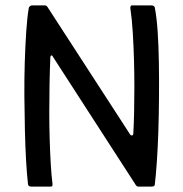

<svg xmlns="http://www.w3.org/2000/svg" viewBox="-20 -693 681 713"><path d="M463 -194Q465 -190 469.5 -190Q474 -190 475 -196Q477 -230 478 -275Q479 -320 479 -370.5Q479 -421 477.5 -473Q476 -525 473 -573.5Q470 -622 464 -663Q464 -673 470 -673H543Q547 -673 551 -670.5Q555 -668 555 -664Q562 -628 565.5 -575.5Q569 -523 570 -460.5Q571 -398 570.5 -332.5Q570 -267 568 -205.5Q566 -144 562.5 -93Q559 -42 555 -9Q555 -3 550.5 -1.5Q546 0 541 0H493Q487 0 481 -11L176 -483Q175 -487 171.5 -487Q168 -487 167 -482Q165 -434 164 -382Q163 -330 163 -277.5Q163 -225 164.5 -175.5Q166 -126 168.5 -83.5Q171 -41 175 -10Q176 0 169 0H98Q93 0 89 -1.5Q85 -3 84 -9Q80 -43 77 -94.5Q74 -146 72.5 -208Q71 -270 70.5 -335Q70 -400 72 -462.5Q74 -525 77.5 -577Q81 -629 87 -664Q88 -668 92 -670.5Q96 -673 99 -673H147Q153 -673 157 -666Z"/></svg>

Font: Glory Thin Medium
Style: Regular
Weight: 500
Version: Version 1.011